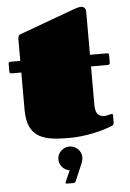

<svg xmlns="http://www.w3.org/2000/svg" viewBox="-60 -694 669 988"><g transform="rotate(-5 274.5 -200.0)"><path d="M61 -340V-147C61 3 154 17 278 17C364 17 452 -5 501 -26C505 -27 512 -31 512 -43V-81C512 -84 510 -87 507 -87C500 -87 482 -80 468 -80C436 -80 421 -97 421 -143V-340H509C515 -340 519 -343 519 -351V-390C519 -396 516 -400 509 -400H421V-624C421 -644 406 -650 397 -650C385 -650 369 -645 345 -636L75 -537C62 -532 61 -521 61 -511V-400H10C3 -400 0 -396 0 -390V-351C0 -343 4 -340 10 -340ZM212 122C212 153 236 179 265 183L241 238C239 241 238 243 238 245C238 248 241 250 246 250H278C288 250 289 246 293 237L328 155C332 146 336 133 336 122C336 88 308 61 274 61C241 61 212 88 212 122Z"/></g></svg>

Font: Fascinate
Style: Regular
Weight: 900
Designer: Astigmatic (AOETI)
Foundry: Astigmatic (AOETI)
Version: Version 1.000